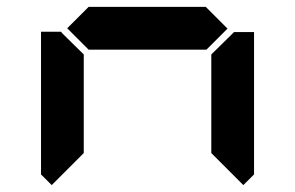

<svg xmlns="http://www.w3.org/2000/svg" viewBox="-20 -582 856 557"><path d="M577 -562 640 -499 579 -438H237L175 -500L237 -562ZM130 -45 99 -76V-490H157L161 -485L223 -424V-138ZM655 -485 659 -489H717V-76L686 -45L593 -138V-424Z"/></svg>

Font: DSEG7 Classic
Style: Bold
Weight: 700
Designer: Keshikan(Twitter:@keshinomi_88pro)
Version: Version 0.46